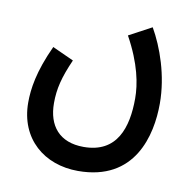

<svg xmlns="http://www.w3.org/2000/svg" viewBox="-68 -402 707 701"><g transform="rotate(10 285.5 -52.0)"><path d="M43 15C43 150 140 230 265 230C476 230 517 54 517 -64C517 -168 481 -268 443 -334L359 -289C412 -193 425 -119 425 -67C425 41 394 140 270 140C180 140 136 85 136 1C136 -52 147 -96 177 -164L98 -200C52 -101 43 -34 43 15Z"/></g></svg>

Font: Noto Sans Arabic ExtCond Med
Style: Regular
Weight: 500
Width: 2
Designer: Monotype Design Team, Nadine Chahine, Nizar Qandah and Khaled Hosny
Foundry: Monotype Imaging Inc.
Version: Version 2.012